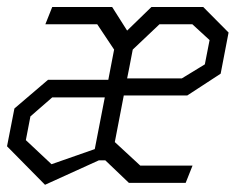

<svg xmlns="http://www.w3.org/2000/svg" viewBox="-22 -520 670 546"><path d="M297 -500H126.5L107 -451H254.5L302.5 -379L292.5 -327L286 -293H114.5L19 -211.5L-2 -104L106 5.5L259 -64H277.5L344.5 0H506L525.5 -49H377L304.5 -116L330 -248.5H510.5L605.5 -310.5L628 -427.5L556 -500H408.5L339.5 -433ZM51.5 -121.5 64.5 -189 126.5 -243H276L247.5 -96L124.5 -53ZM339.5 -297 345.5 -327 355.5 -379 431.5 -451H525L574 -406L560.5 -337L495 -297Z"/></svg>

Font: Monaspace Krypton ExtraLight
Style: Italic
Weight: 200
Italic angle: -11°
Designer: Riley Cran & the Lettermatic Team
Foundry: Lettermatic
Version: Version 1.101 (Monaspace Krypton)